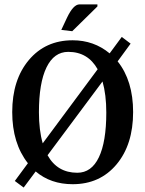

<svg xmlns="http://www.w3.org/2000/svg" viewBox="-20 -824 656 867"><path d="M419.9 -794.9 306.2 -683.1 256.8 -689 282.2 -743.2Q311 -804.2 338.9 -804.2H419.9ZM308.1 -642.1Q403.8 -642.1 475.1 -583L529.8 -657.2L569.8 -627L511.2 -546.9Q581.1 -459.5 581.1 -317.9Q581.1 -170.9 506.1 -81.5Q431.2 7.8 308.1 7.8Q209 7.8 141.1 -49.8L86.9 22.9L46.9 -6.8L106 -86.9Q35.2 -176.8 35.2 -317.9Q35.2 -463.4 110.1 -552.7Q185.1 -642.1 308.1 -642.1ZM288.1 -589.8Q224.1 -589.8 189.9 -519.5Q155.8 -449.2 155.8 -316.9Q155.8 -236.3 172.9 -176.8L420.9 -511.2Q377 -589.8 288.1 -589.8ZM442.9 -456.1 194.8 -123Q238.8 -43.9 329.1 -43.9Q393.1 -43.9 426.5 -113.8Q460 -183.6 460 -315.9Q460 -396.5 442.9 -456.1Z"/></svg>

Font: Resagokr
Style: Bold
Weight: 600
Designer: gluk
Foundry: gluk
Version: Version 0.95